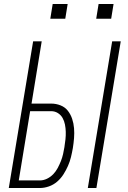

<svg xmlns="http://www.w3.org/2000/svg" viewBox="-20 -942 640 962"><path d="M420 0 542 -735H585L463 0ZM24 0 146 -735H189L138 -423H236Q261 -423 283.5 -414Q306 -405 320 -387Q334 -369 341.5 -346.5Q349 -324 351 -299.5Q353 -275 351 -250Q349 -225 345 -200Q345 -200 345 -200Q345 -200 345 -200Q341 -177 335.5 -154.5Q330 -132 320.5 -110.5Q311 -89 298 -68.5Q285 -48 266.5 -32Q248 -16 225 -8Q202 0 180 0ZM74 -38H180Q198 -38 215.5 -46.5Q233 -55 246.5 -69Q260 -83 269 -100Q278 -117 285 -134.5Q292 -152 296 -170Q300 -188 303 -206Q303 -207 303 -207Q303 -207 303 -207Q306 -225 308 -244Q310 -263 309.5 -281.5Q309 -300 305.5 -318Q302 -336 293.5 -351Q285 -366 270 -375.5Q255 -385 236 -385H131ZM462 -848 474 -922H549L537 -848ZM232 -848 244 -922H319L307 -848Z"/></svg>

Font: Iosevka SS04 XLt Ex Obl
Style: Regular
Weight: 200
Width: 7
Italic angle: -9°
Monospace: yes
Designer: Belleve Invis
Foundry: Belleve Invis
Version: Version 19.0.0; ttfautohint (v1.8.4)